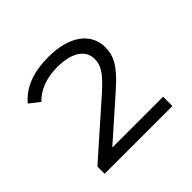

<svg xmlns="http://www.w3.org/2000/svg" viewBox="-113 -865 657 657"><g transform="rotate(-45 215.0 -536.5)"><path d="M69 -654C96 -683 139 -700 191 -700C266 -700 302 -670 302 -629C302 -598 287 -574 238 -530L48 -362V-327H376V-372H130L278 -503C338 -556 356 -589 356 -632C356 -699 298 -746 194 -746C121 -746 67 -725 32 -683Z"/></g></svg>

Font: Malon Grotesk
Style: Regular
Weight: 400
Designer: Julieta Ulanovsky
Foundry: Julieta Ulanovsky
Version: Version 7.200